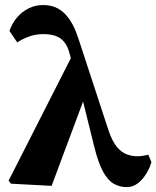

<svg xmlns="http://www.w3.org/2000/svg" viewBox="-20 -747 637 782"><path d="M24.8 1.2 15 -11.1 281.2 -534.9 330.7 -366.5 190.2 10ZM496.4 15.1Q467.9 15.1 444 1.8Q420 -11.5 400.4 -46.7Q380.8 -81.9 364.5 -147L303.5 -393.6H299.9L262.3 -533.1Q254.8 -561.1 240.3 -577.6Q225.8 -594.1 205.2 -601.1Q184.6 -608.1 156.4 -608.1Q125.1 -608.1 97.9 -598.1Q70.7 -588 50.2 -574.2L18.6 -621Q29.2 -652.4 49.8 -676.3Q70.4 -700.3 97.6 -713.4Q124.8 -726.5 155.5 -726.5Q189.9 -726.5 216.4 -712.2Q242.9 -697.8 263.9 -666.9Q284.9 -635.9 301 -584.9L422.4 -214.8Q437.2 -171.3 456 -148.7Q474.8 -126.2 496.5 -118.3Q518.2 -110.5 539.6 -110.5Q550.6 -110.5 563 -112.5Q575.5 -114.5 584 -117.1L596.8 -86.4Q590.2 -63.4 576.1 -40.1Q562 -16.7 541.8 -0.8Q521.6 15.1 496.4 15.1Z"/></svg>

Font: Source Serif 4 Variable
Style: Regular
Weight: 400
Designer: Frank Grießhammer
Foundry: Adobe
Version: Version 4.005;hotconv 1.1.0;makeotfexe 2.6.0